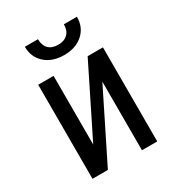

<svg xmlns="http://www.w3.org/2000/svg" viewBox="-173 -827 856 934"><g transform="rotate(-30 254.5 -360.5)"><path d="M350.1 -528.3H436V0H350.1V-385.3L158.7 0H72.3V-528.3H158.7V-142.6ZM400.9 -720.7Q400.9 -661.6 360.6 -625.7Q320.3 -589.8 254.9 -589.8Q189.5 -589.8 148.9 -626Q108.4 -662.1 108.4 -720.7H182.1Q182.1 -686.5 200.7 -667.2Q219.2 -647.9 254.9 -647.9Q289.1 -647.9 308.3 -667Q327.6 -686 327.6 -720.7Z"/></g></svg>

Font: Roboto Condensed
Style: Regular
Weight: 400
Designer: Google
Version: Version 2.001047; 2015